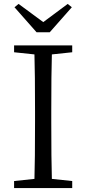

<svg xmlns="http://www.w3.org/2000/svg" viewBox="-20 -961 441 981"><path d="M52 0V-36L156 -47Q159 -142 159 -337V-392Q159 -587 156 -683L52 -694V-729H349V-694L245 -683Q242 -588 242 -392V-337Q242 -143 245 -47L349 -36V0ZM167 -796 54 -924 75 -941 201 -848 326 -941 347 -924 234 -796Z"/></svg>

Font: GenRyuMin TW R
Style: Regular
Weight: 400
Version: Version 1.501;PS 1;hotconv 16.6.51;makeotf.lib2.5.65220